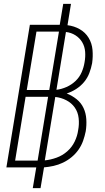

<svg xmlns="http://www.w3.org/2000/svg" viewBox="-20 -863 540 990"><path d="M149 107 167 0H13L134 -735H288L306 -843H346L328 -733Q362 -729 391 -712.5Q420 -696 437 -668Q454 -640 457 -606Q460 -572 455 -537Q450 -511 440.5 -486Q431 -461 413.5 -440Q396 -419 372.5 -404Q349 -389 324 -381Q352 -370 375 -351.5Q398 -333 410.5 -306.5Q423 -280 425 -248.5Q427 -217 422 -186Q417 -161 408.5 -137Q400 -113 385 -91.5Q370 -70 349.5 -53Q329 -36 305 -24.5Q281 -13 256 -7.5Q231 -2 207 0L189 107ZM118 -399H234L284 -700H168ZM271 -400Q297 -403 323 -414.5Q349 -426 369.5 -445.5Q390 -465 401 -490.5Q412 -516 416 -542Q421 -569 419 -596Q417 -623 404 -645Q391 -667 369 -681Q347 -695 320 -698ZM174 -35 228 -364H112L58 -35ZM211 -36Q241 -39 271.5 -50Q302 -61 326.5 -82.5Q351 -104 365 -133Q379 -162 383 -192Q389 -223 385.5 -254Q382 -285 365.5 -308.5Q349 -332 322 -346Q295 -360 265 -363Z"/></svg>

Font: Iosevka Term Curly Extralight
Style: Italic
Weight: 200
Italic angle: -9°
Designer: Belleve Invis
Foundry: Belleve Invis
Version: Version 32.3.0